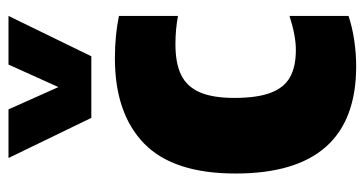

<svg xmlns="http://www.w3.org/2000/svg" viewBox="-223 -625 858 452"><g transform="rotate(-90 206.0 -399.0)"><path d="M23.5 -273.5Q23.5 -420 94.2 -488.8Q165 -557.5 295 -557.5Q348.5 -557.5 394.5 -548V-409Q362.5 -415 328 -415Q283 -415 255.5 -401.5Q228 -388 214.8 -357.8Q201.5 -327.5 201.5 -276.5Q201.5 -222 213.8 -190.2Q226 -158.5 250.8 -145Q275.5 -131.5 314.5 -131.5Q348 -131.5 394.5 -146.5V-7.5Q367.5 1.5 336.5 6Q305.5 10.5 276 10.5Q23.5 10.5 23.5 -273.5ZM280 -808H394.5L299.5 -613H154.5L60 -808H174.5L227 -690.5Z"/></g></svg>

Font: Encode Sans Condensed ExtraBold
Style: Regular
Weight: 800
Width: 3
Designer: Multiple Designers
Foundry: Impallari Type
Version: Version 2.000